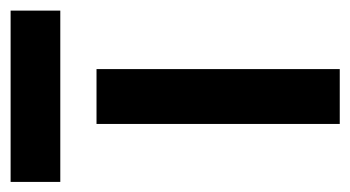

<svg xmlns="http://www.w3.org/2000/svg" viewBox="-214 -504 676 371"><g transform="rotate(-90 124.5 -318.0)"><path d="M-41 -636H290V-540H-41ZM71 -470H177V0H71Z"/></g></svg>

Font: Athiti SemiBold
Style: Regular
Weight: 600
Designer: CadsonDemak Team
Foundry: CadsonDemak
Version: Version 1.032